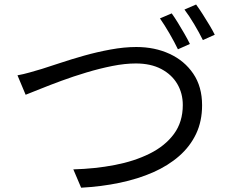

<svg xmlns="http://www.w3.org/2000/svg" viewBox="-20 -845 1040 868"><path d="M59 -504.5Q86.4 -509.5 113.7 -517.3Q141 -525.2 169.2 -533.4Q201.1 -543.3 251 -560Q301 -576.7 359.7 -593.3Q418.5 -609.9 480.2 -621.2Q541.9 -632.5 596.2 -632.5Q679.7 -632.5 746.8 -601.5Q814 -570.5 853.8 -511.8Q893.6 -453.1 893.6 -369.2Q893.6 -297.1 866.6 -240Q839.5 -182.9 789.9 -139.5Q740.2 -96 672.4 -66.1Q604.5 -36.2 521.8 -18.8Q439 -1.4 346.8 3.6L311.5 -79.3Q409.6 -81.9 498.5 -99Q587.3 -116 656.8 -150.6Q726.3 -185.1 766.4 -239.4Q806.4 -293.7 806.4 -370.3Q806.4 -422.9 781.6 -465.3Q756.8 -507.7 709.3 -532.9Q661.7 -558.1 594.1 -558.1Q544.8 -558.1 487.2 -546.6Q429.6 -535.1 370.6 -517.3Q311.6 -499.6 257.9 -479.8Q204.1 -460 161.9 -442.9Q119.7 -425.9 95.9 -416.6ZM756.3 -784.5Q769.3 -766.5 784.4 -741.9Q799.5 -717.3 813.9 -692.3Q828.3 -667.3 838.5 -646.3L784.4 -622.1Q769.6 -653.1 746.4 -693.3Q723.1 -733.4 703.1 -761.8ZM866.5 -824.6Q880.1 -806.2 896 -781.3Q911.9 -756.4 926.8 -731.6Q941.7 -706.8 950.9 -688L897.2 -663.8Q881 -696.7 858.1 -735.2Q835.1 -773.8 813.9 -801.8Z"/></svg>

Font: Noto Sans TC Thin
Style: Regular
Weight: 100
Designer: Ryoko NISHIZUKA 西塚涼子 (kana, bopomofo & ideographs); Paul D. Hunt (Latin, Greek & Cyrillic); Sandoll Communications 산돌커뮤니
Foundry: Adobe
Version: Version 2.004-H2;hotconv 1.0.118;makeotfexe 2.5.65603